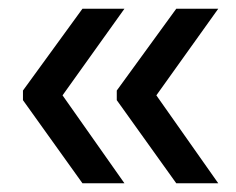

<svg xmlns="http://www.w3.org/2000/svg" viewBox="-20 -463 540 439"><path d="M337.5 -245 479 -44H383L247 -234V-256L383 -443H479ZM123 -245 264.5 -44H168.5L32.5 -234V-256L168.5 -443H264.5Z"/></svg>

Font: Anek Gujarati Medium
Style: Regular
Weight: 500
Designer: Mrunmayee Ghaisas (Gujarati), Yesha Goshar (Latin)
Foundry: Ek Type
Version: Version 1.003